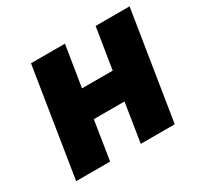

<svg xmlns="http://www.w3.org/2000/svg" viewBox="-119 -670 840 813"><g transform="rotate(-30 301.0 -264.0)"><path d="M36 0H202L232 -190H382L352 0H518L602 -528H436L404 -328H254L286 -528H120Z"/></g></svg>

Font: Asimov Pro
Style: UltObl
Weight: 900
Designer: Google
Version: Version 2.000980; 2014